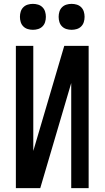

<svg xmlns="http://www.w3.org/2000/svg" viewBox="-20 -972 540 992"><path d="M62 0V-735H152V-192L312 -735H438V0H348V-543L188 0ZM350 -818Q336 -818 323 -822Q310 -826 300.5 -835.5Q291 -845 287 -858Q283 -871 283 -885Q283 -899 287 -912Q291 -925 300.5 -934.5Q310 -944 323 -948Q336 -952 350 -952Q364 -952 377 -948Q390 -944 399.5 -934.5Q409 -925 413 -912Q417 -899 417 -885Q417 -871 413 -858Q409 -845 399.5 -835.5Q390 -826 377 -822Q364 -818 350 -818ZM150 -818Q136 -818 123 -822Q110 -826 100.5 -835.5Q91 -845 87 -858Q83 -871 83 -885Q83 -899 87 -912Q91 -925 100.5 -934.5Q110 -944 123 -948Q136 -952 150 -952Q164 -952 177 -948Q190 -944 199.5 -934.5Q209 -925 213 -912Q217 -899 217 -885Q217 -871 213 -858Q209 -845 199.5 -835.5Q190 -826 177 -822Q164 -818 150 -818Z"/></svg>

Font: Iosevka SS18 Medium
Style: Regular
Weight: 500
Monospace: yes
Designer: Belleve Invis
Foundry: Belleve Invis
Version: Version 25.1.1; ttfautohint (v1.8.4)